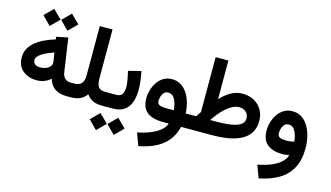

<svg xmlns="http://www.w3.org/2000/svg" viewBox="-106 -1087 2954 1714"><g transform="rotate(15 1371.0 -230.5)"><path d="M375.2 -724.5 296.2 -645.8 375.2 -566.1 454.4 -645.8ZM210.7 -724.5 132.3 -645.8 210.7 -566.1 290.5 -645.8ZM523.2 0H540V-126.4H525.2Q488 -126.4 468.3 -146.7Q448.5 -167.1 443.8 -200.4L398.4 -510.2L291.6 -488.4L295 -464.9Q242.3 -448.8 196.5 -427.3Q150.8 -405.9 116.2 -377.6Q81.5 -349.3 62 -313.6Q42.5 -277.8 42.5 -233.2Q42.5 -152.7 94.5 -110.3Q146.6 -67.9 224.6 -67.9Q260.6 -67.9 291.4 -79.8Q322.2 -91.7 350.8 -115.9Q362.4 -76.6 385.2 -50.8Q407.9 -25 442.4 -12.5Q476.9 0 523.2 0ZM326.3 -257.6Q326.3 -234.6 310.8 -218.7Q295.3 -202.7 271.7 -194.9Q248 -187 223.6 -187Q194.2 -187 176.2 -200.5Q158.2 -214.1 158.2 -237.8Q158.2 -254.6 170.3 -269.9Q182.4 -285.3 203.7 -299.2Q224.9 -313.1 253 -325.5Q281.2 -338 313.3 -349.2L322.9 -289.4Q324.4 -280.7 325.3 -272.7Q326.3 -264.6 326.3 -257.6Z M643.6 -227.9Q643.6 -194.9 634.9 -172.3Q626.3 -149.7 606.2 -138Q586.1 -126.4 551 -126.4H520.5V0H553.7Q593.4 0 620.3 -7.8Q647.2 -15.6 666.6 -30.5Q686 -45.3 703 -66Q718.4 -44.4 737.5 -29.7Q756.7 -15 782.4 -7.5Q808.1 0 843.3 0H857.9V-126.4H842.3Q810.3 -126.4 792.7 -138.3Q775.2 -150.2 768.2 -172.9Q761.2 -195.5 761.2 -227.3V-681.2H643.6Z M837.4 -126.4V0H876.5V-126.4ZM1014.8 66.8 935.8 145.5 1014.8 225.2 1094 145.5ZM850.4 66.8 772 145.5 850.4 225.2 930.2 145.5ZM942.9 0Q1012 0 1052 -28.9Q1092 -57.8 1109 -107.8Q1126 -157.8 1126 -221.1Q1126 -260.3 1120.7 -303.1Q1115.3 -346 1106.2 -390L990.4 -360.4Q998.4 -322.9 1005.8 -284.4Q1013.1 -245.9 1013.1 -213.3Q1013.1 -175.4 998.2 -150.9Q983.4 -126.4 943.1 -126.4H864.7V0Z M1390.4 -390.6Q1345.5 -390.6 1311.8 -369.7Q1278 -348.8 1255.6 -315.2Q1233.2 -281.6 1222.1 -242.8Q1210.9 -203.9 1210.9 -167.8Q1210.9 -80.3 1261.2 -40.1Q1311.4 0 1408.3 0H1462.9Q1450.9 36.7 1415.6 65.8Q1380.4 94.9 1327.7 115.9Q1275 136.8 1210.1 149.5L1252.9 264.9Q1349.9 246.1 1416 210.2Q1482 174.3 1521.5 121.7Q1560.9 69 1577.2 0H1629.2V-126.4H1586.2Q1583.2 -182.3 1568.8 -230.5Q1554.3 -278.6 1529.2 -314.6Q1504.2 -350.6 1469.3 -370.6Q1434.4 -390.6 1390.4 -390.6ZM1406.3 -126.4Q1366.9 -126.4 1344.7 -135.3Q1322.6 -144.1 1322.6 -172.5Q1322.6 -190.6 1328.6 -212.5Q1334.7 -234.3 1349.4 -250.2Q1364.2 -266.1 1389.3 -266.1Q1410.4 -266.1 1425.6 -255Q1440.9 -243.9 1451.1 -224.3Q1461.3 -204.7 1467.4 -179.6Q1473.4 -154.5 1475.8 -126.4Z M2035.6 -304.4Q2073.1 -304.4 2097.5 -281.8Q2121.8 -259.2 2121.8 -222.9Q2121.8 -194.1 2102.8 -175.4Q2083.8 -156.6 2049.3 -145.8Q2014.8 -135.1 1968.2 -130.7Q1921.6 -126.4 1866.4 -126.4H1812.2Q1837 -163.7 1864.1 -196Q1891.2 -228.3 1920 -252.6Q1948.7 -277 1977.9 -290.7Q2007.1 -304.4 2035.6 -304.4ZM1683.2 -126.4H1609.9V0H1862.8Q1945.5 0 2014.1 -12.1Q2082.6 -24.2 2132.8 -51.2Q2183 -78.2 2210.3 -122.5Q2237.6 -166.7 2237.8 -231.1Q2237.8 -288.9 2211.6 -333.3Q2185.4 -377.8 2138.9 -403.2Q2092.5 -428.5 2031.6 -428.5Q2003.9 -428.5 1977.9 -421.5Q1952 -414.5 1927.4 -401.2Q1902.9 -387.9 1879.3 -368.8Q1855.8 -349.6 1832 -324.9V-681.2H1714.4V-173.5Q1706.5 -161.9 1698.6 -150.2Q1690.7 -138.5 1683.2 -126.4Z M2700 -101.4Q2700 -156.1 2688 -207.8Q2676.1 -259.6 2651.9 -301.4Q2627.6 -343.3 2590.4 -367.8Q2553.2 -392.4 2502.4 -392.4Q2458.7 -392.4 2425 -371.9Q2391.3 -351.5 2368.6 -318.2Q2345.9 -284.9 2334.3 -245.4Q2322.8 -206 2322.8 -167.8Q2322.8 -79 2373.8 -38.9Q2424.8 1.2 2515.9 1.2Q2528.9 1.2 2545.3 -1.3Q2561.6 -3.8 2575.8 -7.3Q2565 31.2 2531.2 61.9Q2497.3 92.6 2444.1 114.3Q2390.9 136 2321.9 149.5L2364.7 264.9Q2469.6 244.9 2544.8 200.2Q2619.9 155.5 2660 81.3Q2700 7.1 2700 -101.4ZM2515.1 -124.7Q2478.5 -124.7 2456.4 -134.1Q2434.4 -143.6 2434.4 -172.5Q2434.4 -190 2440.3 -212.6Q2446.2 -235.2 2460.8 -252.1Q2475.4 -269 2501.5 -269Q2522.9 -269 2538 -257.5Q2553.2 -245.9 2563.3 -226.2Q2573.3 -206.5 2579.3 -182.5Q2585.3 -158.5 2587.4 -133.6Q2573.4 -129.9 2554.7 -127.3Q2535.9 -124.7 2515.1 -124.7Z"/></g></svg>

Font: Vazirmatn
Style: Regular
Weight: 400
Designer: Saber Rastikerdar
Foundry: Saber Rastikerdar
Version: Version 33.003;September 2, 2022;FontCreator 14.0.0.2862 64-